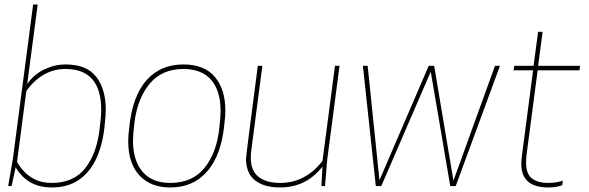

<svg xmlns="http://www.w3.org/2000/svg" viewBox="-20 -820 2596 846"><path d="M208 6Q101 6 49 -83L31 0H16L37 -122L126 -800H146L100 -450Q129 -492 175 -514Q221 -536 269 -536Q362 -536 404 -481.5Q446 -427 446 -337Q446 -309 442 -277Q435 -192 407.5 -128.5Q380 -65 330.5 -29.5Q281 6 208 6ZM208 -14Q305 -14 356 -79.5Q407 -145 419 -253Q426 -307 426 -335Q426 -516 269 -516Q166 -516 96 -419L55 -107Q66 -86 86 -64.5Q106 -43 136 -28.5Q166 -14 208 -14Z M730 6Q643 6 594 -47.5Q545 -101 545 -198Q545 -224 549 -253Q562 -396 627 -468Q688 -536 788 -536Q881 -536 927 -481Q973 -426 973 -332Q973 -306 969 -277Q956 -134 891 -63Q831 6 730 6ZM730 -14Q827 -14 880.5 -79.5Q934 -145 946 -253Q952 -304 952 -330Q952 -420 910.5 -468Q869 -516 788 -516Q693 -516 639 -450.5Q585 -385 572 -277Q566 -226 566 -200Q566 -113 608 -63.5Q650 -14 730 -14Z M1214 6Q1143 6 1103.5 -25.5Q1064 -57 1064 -121Q1066 -149 1116 -530H1136L1087 -156Q1085 -139 1085 -124Q1085 -68 1119 -41Q1153 -14 1214 -14Q1326 -14 1401 -111L1456 -530H1476L1422 -118L1412 0H1396L1401 -86Q1329 6 1214 6Z M1988 0H1964L1878 -504L1660 0H1636L1579 -530H1600L1652 -26L1869 -530H1893L1978 -24L2161 -530H2183Z M2396 6Q2277 6 2277 -97Q2277 -111 2279 -129L2329 -510H2243L2246 -530H2331L2351 -680H2371L2351 -530H2536L2533 -510H2349L2300 -137Q2298 -118 2298 -103Q2298 -54 2323.5 -34Q2349 -14 2396 -14Q2417 -14 2435 -17.5Q2453 -21 2460 -24Q2459 -17 2458.5 -12.5Q2458 -8 2457.5 -6Q2457 -4 2455 -3Q2453 -2 2448.5 -1Q2444 0 2437 2Q2422 6 2396 6Z"/></svg>

Font: Tanohe Sans Thin
Style: Italic
Weight: 100
Designer: Village Type and Design LLC & Cristiano Sobral
Foundry: Cooper Hewitt Smithsonian Design Museum
Version: Version 1.00;September 29, 2021;FontCreator 13.0.0.2655 64-b